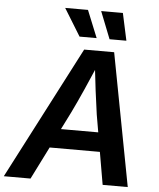

<svg xmlns="http://www.w3.org/2000/svg" viewBox="-87 -997 866 1049"><g transform="rotate(5 345.5 -472.5)"><path d="M-26.4 0 350.6 -727.5H515.1L653.3 0H515.6L450.2 -379.4Q441.9 -436.5 432.6 -509.5Q423.3 -582.5 413.1 -676.8H443.4Q403.8 -584.5 371.3 -511.5Q338.9 -438.5 310.1 -379.4L120.1 0ZM153.3 -178.2 170.9 -283.7H550.3L533.2 -178.2ZM483.9 -795.9 424.8 -945.3H543.9L576.2 -795.9ZM319.3 -795.9 227.5 -945.3H352.5L413.1 -795.9Z"/></g></svg>

Font: Inter 20pt SemiBold
Style: Italic
Weight: 600
Italic angle: -9.3988°
Version: Version 4.001;git-66647c0bb